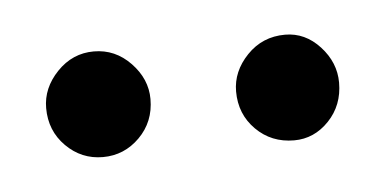

<svg xmlns="http://www.w3.org/2000/svg" viewBox="-25 -688 286 143"><g transform="rotate(-5 118.5 -616.5)"><path d="M191 -577Q174 -577 162.5 -588.5Q151 -600 151 -617Q151 -632 162.5 -644Q174 -656 191 -656Q206 -656 217 -644Q228 -632 228 -617Q228 -600 217 -588.5Q206 -577 191 -577ZM48 -577Q32 -577 20.5 -588.5Q9 -600 9 -617Q9 -632 20.5 -644Q32 -656 48 -656Q64 -656 75.5 -644Q87 -632 87 -617Q87 -600 75.5 -588.5Q64 -577 48 -577Z"/></g></svg>

Font: DM Sans 36pt ExtraLight
Style: Regular
Weight: 250
Designer: Colophon Foundry, Jonny Pinhorn
Foundry: Colophon Foundry
Version: Version 4.004;gftools[0.9.30]